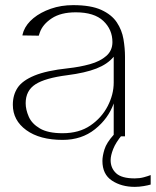

<svg xmlns="http://www.w3.org/2000/svg" viewBox="-20 -531 607 748"><path d="M224 14Q135 14 82.5 -24Q30 -62 30 -123Q30 -161 48.5 -189Q67 -217 114 -236.5Q161 -256 245 -265Q291 -270 330.5 -281Q370 -292 394 -313Q418 -334 418 -367Q418 -416 382.5 -449.5Q347 -483 275 -483Q217 -483 181.5 -459.5Q146 -436 135 -404Q134 -401 133 -398Q132 -395 131 -392L67 -393Q68 -398 69.5 -402Q71 -406 72 -410Q83 -438 110.5 -460.5Q138 -483 178 -497Q218 -511 265 -511Q334 -511 374.5 -492.5Q415 -474 435 -444Q455 -414 461 -378.5Q467 -343 467 -310V0H423V-128Q402 -69 350 -27.5Q298 14 224 14ZM224 -12Q288 -12 332 -42Q376 -72 399.5 -117.5Q423 -163 423 -209V-310Q399 -281 355.5 -264Q312 -247 242 -238Q156 -227 118 -202.5Q80 -178 80 -129Q80 -104 92 -76.5Q104 -49 135.5 -30.5Q167 -12 224 -12ZM505 197Q453 197 416 172.5Q379 148 379 96Q379 77 387 51Q395 25 423 -6H456Q431 24 421 49.5Q411 75 411 93Q411 124 432.5 144Q454 164 505 164Q524 164 540.5 159.5Q557 155 567 151V188Q557 191 539.5 194Q522 197 505 197Z"/></svg>

Font: Panamera Light
Style: Regular
Weight: 300
Designer: Bastien Sozeau
Foundry: NBR — Bastien Sozeau
Version: Version 3.002; ttfautohint (v1.8.4.7-5d5b);gftools[0.9.33]